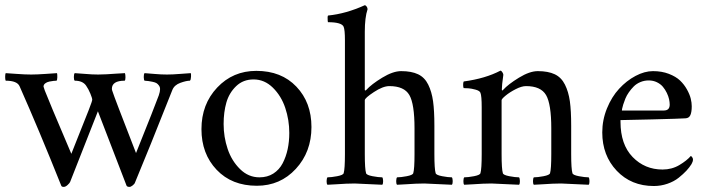

<svg xmlns="http://www.w3.org/2000/svg" viewBox="-20 -714 2747 745"><path d="M2 -400.9Q0 -405.3 0 -415.5Q0 -425.8 2 -430.2Q13.7 -429.7 45.4 -427.2Q77.1 -424.8 101.1 -424.8Q123 -424.8 157 -427.2Q190.9 -429.7 201.2 -430.2Q202.6 -425.8 202.4 -414.1Q202.1 -402.3 199.2 -400.9Q194.3 -400.9 187.7 -400.1Q181.2 -399.4 171.4 -397.5Q161.6 -395.5 155.3 -390.4Q148.9 -385.3 148.9 -377.9Q148.9 -377.4 153.8 -362.8Q166.5 -329.1 256.8 -117.2Q269.5 -148.9 284.4 -186.8Q299.3 -224.6 307.6 -245.1Q315.9 -265.6 323.7 -285.6Q331.5 -305.7 334.7 -315.2Q337.9 -324.7 337.9 -327.1Q337.9 -333 330.6 -350.8Q323.2 -368.7 314 -381.8Q300.8 -400.9 270 -400.9Q266.6 -403.3 266.6 -415Q266.6 -426.8 270 -430.2Q284.7 -429.7 311 -427.2Q337.4 -424.8 360.8 -424.8Q377.4 -424.8 393.8 -425.8Q410.2 -426.8 430.2 -428.2Q450.2 -429.7 464.8 -430.2Q466.8 -424.8 466.8 -414.1Q466.8 -403.3 463.9 -400.9Q414.1 -400.9 414.1 -369.1Q414.1 -365.2 417 -357.9Q421.4 -342.3 507.8 -120.1Q581.1 -302.7 596.2 -344.2Q601.1 -358.4 601.1 -368.2Q601.1 -376.5 596.4 -382.6Q591.8 -388.7 586.9 -391.6Q582 -394.5 571.5 -396.7Q561 -398.9 556.6 -399.4Q552.2 -399.9 541 -400.9Q538.1 -403.3 537.8 -414.8Q537.6 -426.3 541 -430.2Q556.6 -429.2 580.8 -427Q605 -424.8 627.9 -424.8Q649.9 -424.8 678.5 -427.2Q707 -429.7 720.2 -430.2Q721.7 -428.7 721.2 -416.3Q720.7 -403.8 716.8 -400.9Q703.1 -400.9 679.9 -392.6Q656.7 -384.3 648.9 -365.2Q554.2 -126 503.9 -5.9Q502 0 494.6 5.6Q487.3 11.2 482.9 11.2Q473.6 11.2 471.2 6.8L359.9 -282.2L252 -7.8Q250.5 -3.9 242.4 3.7Q234.4 11.2 227.1 11.2Q219.7 11.2 217.8 6.8Q130.9 -210.4 56.2 -378.9Q46.9 -400.9 2 -400.9Z M761.7 -212.9Q761.7 -309.6 822.8 -374.3Q883.8 -439 974.6 -439Q1071.8 -439 1130.1 -377.7Q1188.5 -316.4 1188.5 -221.2Q1188.5 -124.5 1127.9 -58.8Q1067.4 6.8 976.6 6.8Q879.4 6.8 820.6 -55.2Q761.7 -117.2 761.7 -212.9ZM847.7 -232.9Q847.7 -182.6 863.3 -136.2Q878.9 -89.8 911.4 -57.9Q943.8 -25.9 986.8 -25.9Q1017.6 -25.9 1040.5 -40.5Q1063.5 -55.2 1076.7 -80.3Q1089.8 -105.5 1096.2 -135.3Q1102.5 -165 1102.5 -198.2Q1102.5 -248.5 1086.9 -295.2Q1071.3 -341.8 1038.8 -373.8Q1006.3 -405.8 963.9 -405.8Q923.3 -405.8 896.2 -379.6Q869.1 -353.5 858.4 -316.2Q847.7 -278.8 847.7 -232.9Z M1250.5 2.9Q1247.1 -1 1247.3 -11.5Q1247.6 -22 1250.5 -25.9Q1265.1 -25.9 1288.3 -30.3Q1311.5 -34.7 1313.5 -42Q1318.4 -58.1 1318.4 -116.2V-558.1Q1318.4 -597.7 1313.5 -609.9Q1306.2 -627.9 1252.4 -627.9Q1252 -627.9 1251.5 -634.3Q1251 -640.6 1251.2 -647Q1251.5 -653.3 1253.4 -653.8Q1322.3 -660.6 1395.5 -693.8Q1398.9 -693.8 1402.6 -688.7Q1406.2 -683.6 1406.2 -678.2Q1395.5 -646 1395.5 -590.8V-365.2Q1395.5 -362.8 1398.4 -362.8Q1398.9 -362.8 1401.4 -365.2Q1421.4 -387.2 1463.1 -412.6Q1504.9 -438 1536.6 -438Q1576.7 -438 1602.3 -425.8Q1627.9 -413.6 1641.6 -385.7Q1655.3 -357.9 1660.4 -321Q1665.5 -284.2 1665.5 -226.1V-116.2Q1665.5 -58.1 1670.4 -42Q1672.4 -34.7 1695.6 -30.3Q1718.8 -25.9 1733.4 -25.9Q1736.3 -22 1736.6 -11.5Q1736.8 -1 1733.4 2.9Q1630.9 -2 1626.5 -2Q1608.9 -2 1592.8 -1.2Q1576.7 -0.5 1555.7 1Q1534.7 2.4 1520.5 2.9Q1517.1 -1 1517.3 -11.5Q1517.6 -22 1520.5 -25.9Q1535.2 -25.9 1558.3 -30.3Q1581.5 -34.7 1583.5 -42Q1588.4 -58.1 1588.4 -116.2V-215.8Q1588.4 -310.5 1568.4 -345.2Q1548.3 -379.9 1490.7 -379.9Q1465.8 -379.9 1430.7 -356.7Q1395.5 -333.5 1395.5 -325.2V-116.2Q1395.5 -58.1 1400.4 -42Q1402.3 -34.7 1425.5 -30.3Q1448.7 -25.9 1463.4 -25.9Q1466.3 -22 1466.6 -11.5Q1466.8 -1 1463.4 2.9Q1360.8 -2 1356.4 -2Q1338.9 -2 1322.8 -1.2Q1306.6 -0.5 1285.6 1Q1264.6 2.4 1250.5 2.9Z M1779.3 -372.1Q1777.3 -374 1777.1 -384Q1776.9 -394 1779.3 -397.9Q1863.3 -409.2 1921.9 -439.9Q1925.3 -439.9 1929.2 -433.8Q1933.1 -427.7 1933.1 -423.8Q1927.2 -382.8 1927.2 -367.2Q1927.2 -362.8 1929.2 -362.8Q1929.7 -362.8 1932.1 -365.2Q1952.1 -387.2 1993.7 -412.6Q2035.2 -438 2066.9 -438Q2106.9 -438 2132.6 -425.8Q2158.2 -413.6 2172.1 -385.7Q2186 -357.9 2191.2 -321Q2196.3 -284.2 2196.3 -226.1V-116.2Q2196.3 -58.1 2201.2 -42Q2203.1 -34.7 2226.3 -30.3Q2249.5 -25.9 2264.2 -25.9Q2267.1 -22 2267.3 -11.5Q2267.6 -1 2264.2 2.9Q2161.6 -2 2157.2 -2Q2139.6 -2 2123.5 -1.2Q2107.4 -0.5 2086.4 1Q2065.4 2.4 2051.3 2.9Q2047.9 -1 2048.1 -11.5Q2048.3 -22 2051.3 -25.9Q2065.9 -25.9 2089.1 -30.3Q2112.3 -34.7 2114.3 -42Q2119.1 -58.1 2119.1 -116.2V-215.8Q2119.1 -310.1 2098.9 -345Q2078.6 -379.9 2021 -379.9Q2003.9 -379.9 1980.7 -367.9Q1957.5 -356 1941.9 -343Q1926.3 -330.1 1926.3 -325.2V-116.2Q1926.3 -58.1 1931.2 -42Q1933.1 -34.7 1956.3 -30.3Q1979.5 -25.9 1994.1 -25.9Q1997.1 -22 1997.3 -11.5Q1997.6 -1 1994.1 2.9Q1891.6 -2 1887.2 -2Q1869.6 -2 1853.5 -1.2Q1837.4 -0.5 1816.4 1Q1795.4 2.4 1781.2 2.9Q1777.8 -1 1778.1 -11.5Q1778.3 -22 1781.2 -25.9Q1795.9 -25.9 1819.1 -30.3Q1842.3 -34.7 1844.2 -42Q1849.1 -58.1 1849.1 -116.2V-297.9Q1849.1 -341.8 1844.2 -354Q1841.3 -361.8 1825.2 -366.2Q1809.1 -370.6 1798.3 -371.3Q1787.6 -372.1 1779.3 -372.1Z M2316.9 -200.2Q2316.9 -248.5 2335.2 -293.5Q2353.5 -338.4 2382.3 -369.6Q2411.1 -400.9 2446 -419.4Q2481 -438 2513.7 -438Q2547.9 -438 2575.2 -427.5Q2602.5 -417 2618.7 -401.6Q2634.8 -386.2 2645.5 -366.9Q2656.2 -347.7 2660.2 -331.5Q2664.1 -315.4 2664.1 -301.8Q2664.1 -278.8 2658.7 -267.1Q2653.3 -255.4 2639.6 -254.9Q2619.6 -253.4 2510.3 -250.7Q2400.9 -248 2387.7 -248V-241.2Q2387.7 -153.3 2434.8 -104.7Q2481.9 -56.2 2550.8 -56.2Q2586.9 -56.2 2616 -73.5Q2645 -90.8 2660.6 -108.9Q2661.1 -108.9 2663.1 -107.2Q2665 -105.5 2667 -102.1Q2668.9 -98.6 2668.9 -95.2Q2668.9 -86.9 2663.1 -77.1Q2655.3 -64.5 2643.3 -51.5Q2631.3 -38.6 2613.3 -24.2Q2595.2 -9.8 2569.8 -1Q2544.4 7.8 2517.1 7.8Q2429.2 7.8 2373 -51.5Q2316.9 -110.8 2316.9 -200.2ZM2393.1 -285.2H2555.7Q2578.6 -285.2 2578.6 -308.1Q2578.6 -317.4 2576.2 -328.9Q2573.7 -340.3 2567.4 -353.5Q2561 -366.7 2552.2 -377.2Q2543.5 -387.7 2529.1 -394.8Q2514.6 -401.9 2497.1 -401.9Q2480 -401.9 2464.8 -395.5Q2449.7 -389.2 2439.2 -378.7Q2428.7 -368.2 2420.2 -356Q2411.6 -343.8 2406.5 -331.3Q2401.4 -318.8 2398.2 -308.3Q2395 -297.9 2393.8 -291.5Q2392.6 -285.2 2393.1 -285.2Z"/></svg>

Font: Crimson
Style: Roman
Weight: 400
Version: Version 0.8